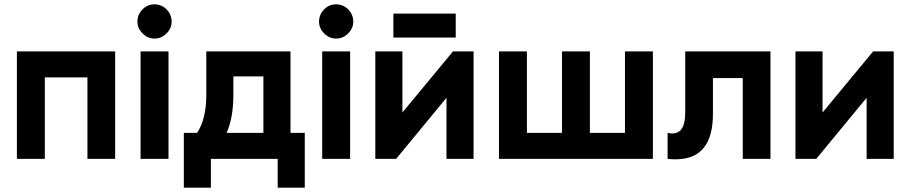

<svg xmlns="http://www.w3.org/2000/svg" viewBox="-20 -739 4236 893"><path d="M515.6 -500Q515.6 -375 515.6 0Q483.4 0 386.7 0Q386.7 -94.7 386.7 -378.9Q336.9 -378.9 188.5 -378.9Q188.5 -284.2 188.5 0Q155.3 0 58.6 0Q58.6 -125 58.6 -500Q172.9 -500 515.6 -500Z M698.2 -559.6Q666 -559.6 642.6 -584Q619.1 -607.4 619.1 -638.7Q619.1 -670.9 642.6 -695.3Q666 -718.8 698.2 -718.8Q731.4 -718.8 754.9 -695.3Q778.3 -670.9 778.3 -638.7Q778.3 -607.4 754.9 -584Q731.4 -559.6 698.2 -559.6ZM633.8 0Q633.8 -125 633.8 -500Q666 -500 763.7 -500Q763.7 -375 763.7 0Q730.5 0 633.8 0Z M1331.1 -121.1Q1347.7 -121.1 1397.5 -121.1Q1397.5 -57.6 1397.5 133.8Q1366.2 133.8 1271.5 133.8Q1271.5 100.6 1271.5 0Q1193.4 0 960.9 0Q960.9 33.2 960.9 133.8Q929.7 133.8 835 133.8Q835 70.3 835 -121.1Q850.6 -121.1 896.5 -121.1Q939.5 -184.6 939.5 -297.9Q939.5 -365.2 939.5 -500Q1037.1 -500 1331.1 -500Q1331.1 -405.3 1331.1 -121.1ZM1034.2 -121.1Q1077.1 -121.1 1205.1 -121.1Q1205.1 -186.5 1205.1 -383.8Q1169.9 -383.8 1065.4 -383.8Q1065.4 -362.3 1065.4 -297.9Q1065.4 -192.4 1034.2 -121.1Z M1543 -559.6Q1510.7 -559.6 1487.3 -584Q1463.9 -607.4 1463.9 -638.7Q1463.9 -670.9 1487.3 -695.3Q1510.7 -718.8 1543 -718.8Q1576.2 -718.8 1599.6 -695.3Q1623 -670.9 1623 -638.7Q1623 -607.4 1599.6 -584Q1576.2 -559.6 1543 -559.6ZM1478.5 0Q1478.5 -125 1478.5 -500Q1510.7 -500 1608.4 -500Q1608.4 -375 1608.4 0Q1575.2 0 1478.5 0Z M1809.6 -564.5Q1809.6 -591.8 1809.6 -675.8Q1882.8 -675.8 2099.6 -675.8Q2099.6 -648.4 2099.6 -564.5Q2027.3 -564.5 1809.6 -564.5ZM2086.9 -500Q2111.3 -500 2182.6 -500Q2182.6 -375 2182.6 0Q2151.4 0 2056.6 0Q2056.6 -71.3 2056.6 -284.2Q1998 -212.9 1822.3 0Q1797.9 0 1725.6 0Q1725.6 -125 1725.6 -500Q1757.8 -500 1851.6 -500Q1851.6 -428.7 1851.6 -215.8Q1911.1 -287.1 2086.9 -500Z M2886.7 -500Q2919.9 -500 3016.6 -500Q3016.6 -375 3016.6 0Q2837.9 0 2300.8 0Q2300.8 -125 2300.8 -500Q2333 -500 2430.7 -500Q2430.7 -405.3 2430.7 -121.1Q2470.7 -121.1 2593.8 -121.1Q2593.8 -215.8 2593.8 -500Q2626 -500 2723.6 -500Q2723.6 -405.3 2723.6 -121.1Q2764.6 -121.1 2886.7 -121.1Q2886.7 -215.8 2886.7 -500Z M3563.5 -500Q3563.5 -375 3563.5 0Q3531.2 0 3434.6 0Q3434.6 -93.8 3434.6 -376Q3399.4 -376 3295.9 -376Q3295.9 -334 3295.9 -209Q3295.9 2 3122.1 2Q3104.5 2 3085 0Q3085 -40 3085 -121.1Q3125 -111.3 3146.5 -134.8Q3167 -158.2 3167 -215.8Q3167 -310.5 3167 -500Q3266.6 -500 3563.5 -500Z M4041 -500Q4065.4 -500 4136.7 -500Q4136.7 -375 4136.7 0Q4105.5 0 4010.7 0Q4010.7 -71.3 4010.7 -284.2Q3952.1 -212.9 3776.4 0Q3752 0 3679.7 0Q3679.7 -125 3679.7 -500Q3711.9 -500 3805.7 -500Q3805.7 -428.7 3805.7 -215.8Q3865.2 -287.1 4041 -500Z"/></svg>

Font: LeFont
Style: Regular
Weight: 700
Designer: Leryon MEDIA
Version: Version 1.0